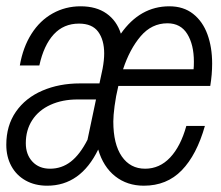

<svg xmlns="http://www.w3.org/2000/svg" viewBox="-33 -578 703 610"><path d="M298 -408Q298 -451 279 -477Q260 -503 218 -503Q169 -503 137.5 -468.5Q106 -434 92 -370H30Q40 -428 67 -470.5Q94 -513 134.5 -535.5Q175 -558 223 -558Q273 -558 305.5 -535Q338 -512 351 -471Q412 -558 505 -558Q550 -558 580.5 -534Q611 -510 626 -469Q641 -428 641 -376Q641 -341 635 -305H343Q335 -272 331 -241Q327 -210 327 -192Q327 -120 354 -81Q381 -42 428 -42Q474 -42 507.5 -77.5Q541 -113 559 -178H618Q592 -86 544.5 -37Q497 12 424 12Q371 12 333 -18Q295 -48 279 -103Q223 12 117 12Q78 12 48.5 -4.5Q19 -21 3 -50.5Q-13 -80 -13 -118Q-13 -179 17.5 -223Q48 -267 101.5 -290Q155 -313 221 -313H283L293 -360Q298 -387 298 -408ZM126 -42Q163 -42 192 -64.5Q221 -87 245 -134L272 -262H213Q165 -262 127.5 -245Q90 -228 69.5 -196.5Q49 -165 49 -123Q49 -87 70 -64.5Q91 -42 126 -42ZM582 -358Q583 -366 583 -382Q583 -436 562 -470Q541 -504 499 -504Q449 -504 414 -463Q379 -422 358 -358Z"/></svg>

Font: Azeret Mono Light
Style: Italic
Weight: 300
Italic angle: -12°
Designer: Martin Vácha
Foundry: Displaay
Version: Version 1.000; Glyphs 3.0.3, build 3074